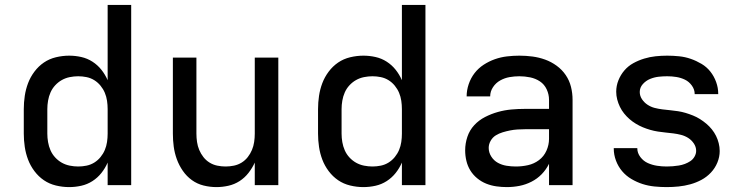

<svg xmlns="http://www.w3.org/2000/svg" viewBox="-20 -755 3040 783"><path d="M262 8Q235 8 208 1.5Q181 -5 159 -20Q137 -35 120.5 -57Q104 -79 94.5 -104Q85 -129 81 -156Q77 -183 77 -210V-310Q77 -337 81 -364Q85 -391 94.5 -416Q104 -441 120.5 -463Q137 -485 159 -500Q181 -515 208 -521.5Q235 -528 262 -528Q287 -528 311.5 -522.5Q336 -517 357 -503.5Q378 -490 393.5 -470.5Q409 -451 419 -428V-735H515V0H419V-92Q409 -69 393.5 -49.5Q378 -30 357 -16.5Q336 -3 311.5 2.5Q287 8 262 8ZM299 -76Q316 -76 333 -79.5Q350 -83 364.5 -92Q379 -101 390 -114.5Q401 -128 407.5 -143.5Q414 -159 416.5 -176Q419 -193 419 -210V-310Q419 -327 416.5 -344Q414 -361 407.5 -376.5Q401 -392 390 -405.5Q379 -419 364.5 -428Q350 -437 333 -440.5Q316 -444 299 -444Q282 -444 264.5 -440.5Q247 -437 232 -428.5Q217 -420 205 -407Q193 -394 186 -378Q179 -362 176 -344.5Q173 -327 173 -310V-210Q173 -193 176 -175.5Q179 -158 186 -142Q193 -126 205 -113Q217 -100 232 -91.5Q247 -83 264.5 -79.5Q282 -76 299 -76Z M863 8Q836 8 810 1.5Q784 -5 762.5 -20.5Q741 -36 725.5 -58.5Q710 -81 701 -106Q692 -131 688.5 -157Q685 -183 685 -210V-520H781V-210Q781 -193 783.5 -176Q786 -159 792.5 -143.5Q799 -128 809.5 -114.5Q820 -101 834.5 -92Q849 -83 866 -79.5Q883 -76 900 -76Q917 -76 934 -79.5Q951 -83 965.5 -92Q980 -101 990.5 -114.5Q1001 -128 1007.5 -143.5Q1014 -159 1016.5 -176Q1019 -193 1019 -210V-520H1115V0H1019V-92Q1009 -70 993.5 -50Q978 -30 957 -16.5Q936 -3 911.5 2.5Q887 8 863 8Z M1462 8Q1435 8 1408 1.5Q1381 -5 1359 -20Q1337 -35 1320.5 -57Q1304 -79 1294.5 -104Q1285 -129 1281 -156Q1277 -183 1277 -210V-310Q1277 -337 1281 -364Q1285 -391 1294.5 -416Q1304 -441 1320.5 -463Q1337 -485 1359 -500Q1381 -515 1408 -521.5Q1435 -528 1462 -528Q1487 -528 1511.5 -522.5Q1536 -517 1557 -503.5Q1578 -490 1593.5 -470.5Q1609 -451 1619 -428V-735H1715V0H1619V-92Q1609 -69 1593.5 -49.5Q1578 -30 1557 -16.5Q1536 -3 1511.5 2.5Q1487 8 1462 8ZM1499 -76Q1516 -76 1533 -79.5Q1550 -83 1564.5 -92Q1579 -101 1590 -114.5Q1601 -128 1607.5 -143.5Q1614 -159 1616.5 -176Q1619 -193 1619 -210V-310Q1619 -327 1616.5 -344Q1614 -361 1607.5 -376.5Q1601 -392 1590 -405.5Q1579 -419 1564.5 -428Q1550 -437 1533 -440.5Q1516 -444 1499 -444Q1482 -444 1464.5 -440.5Q1447 -437 1432 -428.5Q1417 -420 1405 -407Q1393 -394 1386 -378Q1379 -362 1376 -344.5Q1373 -327 1373 -310V-210Q1373 -193 1376 -175.5Q1379 -158 1386 -142Q1393 -126 1405 -113Q1417 -100 1432 -91.5Q1447 -83 1464.5 -79.5Q1482 -76 1499 -76Z M2047 8Q2026 8 2004.5 5Q1983 2 1963 -6Q1943 -14 1926 -28Q1909 -42 1898 -60Q1887 -78 1882 -99Q1877 -120 1877 -142Q1877 -170 1886 -197Q1895 -224 1914 -244.5Q1933 -265 1958.5 -278Q1984 -291 2011 -298.5Q2038 -306 2065.5 -308.5Q2093 -311 2121 -311H2219V-348Q2219 -370 2209.5 -390.5Q2200 -411 2182 -423Q2164 -435 2142 -439.5Q2120 -444 2098 -444Q2078 -444 2058 -440.5Q2038 -437 2020 -427Q2002 -417 1990.5 -399.5Q1979 -382 1979 -362H1883Q1883 -387 1891.5 -412Q1900 -437 1915.5 -457Q1931 -477 1952.5 -491Q1974 -505 1998 -513.5Q2022 -522 2047.5 -525Q2073 -528 2098 -528Q2125 -528 2151.5 -524.5Q2178 -521 2203 -512Q2228 -503 2250 -487Q2272 -471 2287 -449Q2302 -427 2308.5 -401Q2315 -375 2315 -348V0H2219V-87Q2207 -63 2189 -44.5Q2171 -26 2147.5 -14Q2124 -2 2098.5 3Q2073 8 2047 8ZM2084 -76Q2109 -76 2133.5 -81.5Q2158 -87 2178 -102Q2198 -117 2208.5 -140.5Q2219 -164 2219 -189V-228H2121Q2106 -228 2090.5 -227Q2075 -226 2060 -223Q2045 -220 2030 -215.5Q2015 -211 2002 -203Q1989 -195 1981 -181Q1973 -167 1973 -152Q1973 -133 1983.5 -116.5Q1994 -100 2010.5 -91Q2027 -82 2046 -79Q2065 -76 2084 -76Z M2699 8Q2674 8 2649 5.5Q2624 3 2600.5 -4.5Q2577 -12 2555 -25Q2533 -38 2517 -57Q2501 -76 2492 -100Q2483 -124 2483 -149V-151H2579V-150Q2579 -131 2591.5 -114.5Q2604 -98 2622 -90Q2640 -82 2659.5 -79Q2679 -76 2699 -76Q2711 -76 2723.5 -77Q2736 -78 2748.5 -80Q2761 -82 2773 -86.5Q2785 -91 2795.5 -98Q2806 -105 2812.5 -116.5Q2819 -128 2819 -140Q2819 -156 2809.5 -170Q2800 -184 2786.5 -192.5Q2773 -201 2757.5 -205Q2742 -209 2726 -211Q2710 -213 2694.5 -214.5Q2679 -216 2663 -218.5Q2647 -221 2631.5 -225.5Q2616 -230 2601.5 -236Q2587 -242 2573 -250.5Q2559 -259 2547 -269.5Q2535 -280 2525 -292.5Q2515 -305 2508 -319.5Q2501 -334 2497 -349.5Q2493 -365 2493 -381Q2493 -405 2502 -427.5Q2511 -450 2526.5 -468Q2542 -486 2563 -497.5Q2584 -509 2607 -516Q2630 -523 2653.5 -525.5Q2677 -528 2701 -528Q2725 -528 2749.5 -525.5Q2774 -523 2797 -515Q2820 -507 2841 -494.5Q2862 -482 2877 -463Q2892 -444 2900.5 -420.5Q2909 -397 2909 -373V-371H2813V-372Q2813 -390 2801.5 -406Q2790 -422 2773.5 -430Q2757 -438 2738.5 -441Q2720 -444 2701 -444Q2683 -444 2665.5 -442Q2648 -440 2631 -433Q2614 -426 2601.5 -412Q2589 -398 2589 -380Q2589 -364 2598 -350.5Q2607 -337 2620.5 -328Q2634 -319 2649.5 -315Q2665 -311 2681 -309Q2697 -307 2713 -305.5Q2729 -304 2745 -301.5Q2761 -299 2776 -294.5Q2791 -290 2806 -284Q2821 -278 2834.5 -269.5Q2848 -261 2860.5 -250.5Q2873 -240 2883 -227.5Q2893 -215 2900 -201Q2907 -187 2911 -171Q2915 -155 2915 -139Q2915 -115 2905.5 -92Q2896 -69 2879 -51Q2862 -33 2840.5 -21.5Q2819 -10 2795.5 -3.5Q2772 3 2747.5 5.5Q2723 8 2699 8Z"/></svg>

Font: Iosevka Aile Medium
Style: Regular
Weight: 500
Designer: Belleve Invis
Foundry: Belleve Invis
Version: Version 27.3.5; ttfautohint (v1.8.4)